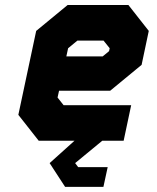

<svg xmlns="http://www.w3.org/2000/svg" viewBox="-20 -560 625 764"><path d="M239 183.5 177.5 89 276.5 0H134L53 -103L124 -437L249 -540H491L572 -437L543.5 -302L418.5 -199H215L209 -172L233 -141.5H502L472 0H387L279 89L291 105H408.5L391.5 183.5ZM244 -335.5H388.5L414 -356.5L416.5 -368L392 -398.5H288L251 -368Z"/></svg>

Font: Tourney Expanded Black
Style: Italic
Weight: 900
Width: 7
Italic angle: -12°
Designer: Tyler Finck
Foundry: Etcetera Type Co
Version: Version 1.010; ttfautohint (v1.8.3)